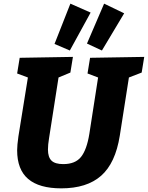

<svg xmlns="http://www.w3.org/2000/svg" viewBox="-20 -1019 811 1053"><path d="M771 -707 757 -621 687 -594 637 -275Q613 -124 534.5 -55Q456 14 316 14Q195 14 134.5 -37.5Q74 -89 74 -195Q74 -222 81 -271L133 -594L74 -616L88 -702L380 -707L366 -621L301 -594L249 -261Q243 -225 243 -199Q243 -157 262.5 -138Q282 -119 327 -119Q393 -119 424.5 -158.5Q456 -198 470 -285L518 -594L460 -616L474 -702ZM477 -950 363 -742 279 -778 366 -999ZM661 -946 539 -742 457 -780 551 -999Z"/></svg>

Font: Bitter Pro ExtraBold
Style: Italic
Weight: 800
Italic angle: -9°
Designer: Sol Matas, and Bitter project Authors
Foundry: Sol Matas
Version: Version 1.010